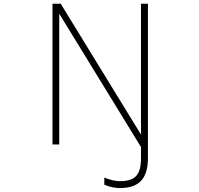

<svg xmlns="http://www.w3.org/2000/svg" viewBox="-20 -752 1040 1002"><path d="M752 -732.4V73.2Q752 153.3 716.3 191.4Q680.7 229.5 606.4 229.5Q566.4 229.5 524.4 211.9V174.8Q570.3 193.4 606.4 193.4Q666 193.4 690.9 166Q715.8 138.7 715.8 73.2V15.6L289.1 -680.7V2H253.9V-732.4H296.9L715.8 -49.8V-732.4Z"/></svg>

Font: GenEi Gothic M ExtraLight
Style: Regular
Weight: 200
Designer: o_tamon (Modified); [Source Han Sans]
Ryoko NISHIZUKA  (kana & ideographs); Paul D. Hunt (Latin, Greek & Cyrillic); Wenl
Version: Version 1.1a;Original Version 1.004